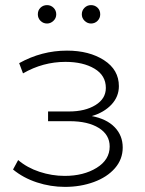

<svg xmlns="http://www.w3.org/2000/svg" viewBox="-20 -726 566 751"><path d="M31 -63 51 -100Q86 -70 134.5 -54Q183 -38 233 -38Q307 -38 358 -69.5Q409 -101 409 -153Q409 -199 366.5 -225.5Q324 -252 252 -252H168V-290H250Q313 -290 353.5 -315Q394 -340 394 -382Q394 -431 349.5 -457.5Q305 -484 236 -484Q148 -484 70 -439L55 -479Q143 -528 242 -528Q329 -528 387 -490.5Q445 -453 445 -389Q445 -348 416 -317Q387 -286 339 -272Q397 -261 428.5 -228.5Q460 -196 460 -149Q460 -103 429.5 -68Q399 -33 347 -14Q295 5 234 5Q178 5 124.5 -12.5Q71 -30 31 -63ZM300 -670Q300 -685 310.5 -695.5Q321 -706 336 -706Q351 -706 361.5 -696Q372 -686 372 -670Q372 -655 361.5 -644.5Q351 -634 336 -634Q322 -634 311 -644.5Q300 -655 300 -670ZM128 -670Q128 -686 138.5 -696Q149 -706 164 -706Q179 -706 189.5 -695.5Q200 -685 200 -670Q200 -655 189 -644.5Q178 -634 164 -634Q149 -634 138.5 -644.5Q128 -655 128 -670Z"/></svg>

Font: Goldbeck Next Light
Style: Regular
Weight: 300
Designer: Julieta Ulanovsky
Foundry: Julieta Ulanovsky
Version: Version 7.200